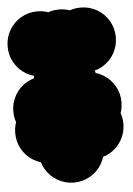

<svg xmlns="http://www.w3.org/2000/svg" viewBox="-106 -742 611 884"><g transform="rotate(-5 200.0 -300.0)"><path d="M150 -250Q150 -291 170 -325.5Q190 -360 224.5 -380Q259 -400 300 -400Q341 -400 375.5 -380Q410 -360 430 -325.5Q450 -291 450 -250Q450 -209 430 -174.5Q410 -140 375.5 -120Q341 -100 300 -100Q259 -100 224.5 -120Q190 -140 170 -174.5Q150 -209 150 -250ZM150 -150Q150 -191 170 -225.5Q190 -260 224.5 -280Q259 -300 300 -300Q341 -300 375.5 -280Q410 -260 430 -225.5Q450 -191 450 -150Q450 -109 430 -74.5Q410 -40 375.5 -20Q341 0 300 0Q259 0 224.5 -20Q190 -40 170 -74.5Q150 -109 150 -150ZM50 -350Q50 -391 70 -425.5Q90 -460 124.5 -480Q159 -500 200 -500Q241 -500 275.5 -480Q310 -460 330 -425.5Q350 -391 350 -350Q350 -309 330 -274.5Q310 -240 275.5 -220Q241 -200 200 -200Q159 -200 124.5 -220Q90 -240 70 -274.5Q50 -309 50 -350ZM-50 -250Q-50 -291 -30 -325.5Q-10 -360 24.5 -380Q59 -400 100 -400Q141 -400 175.5 -380Q210 -360 230 -325.5Q250 -291 250 -250Q250 -209 230 -174.5Q210 -140 175.5 -120Q141 -100 100 -100Q59 -100 24.5 -120Q-10 -140 -30 -174.5Q-50 -209 -50 -250ZM-50 -150Q-50 -191 -30 -225.5Q-10 -260 24.5 -280Q59 -300 100 -300Q141 -300 175.5 -280Q210 -260 230 -225.5Q250 -191 250 -150Q250 -109 230 -74.5Q210 -40 175.5 -20Q141 0 100 0Q59 0 24.5 -20Q-10 -40 -30 -74.5Q-50 -109 -50 -150ZM50 -50Q50 -91 70 -125.5Q90 -160 124.5 -180Q159 -200 200 -200Q241 -200 275.5 -180Q310 -160 330 -125.5Q350 -91 350 -50Q350 -9 330 25.5Q310 60 275.5 80Q241 100 200 100Q159 100 124.5 80Q90 60 70 25.5Q50 -9 50 -50ZM50 -550Q50 -591 70 -625.5Q90 -660 124.5 -680Q159 -700 200 -700Q241 -700 275.5 -680Q310 -660 330 -625.5Q350 -591 350 -550Q350 -509 330 -474.5Q310 -440 275.5 -420Q241 -400 200 -400Q159 -400 124.5 -420Q90 -440 70 -474.5Q50 -509 50 -550ZM-50 -550Q-50 -591 -30 -625.5Q-10 -660 24.5 -680Q59 -700 100 -700Q141 -700 175.5 -680Q210 -660 230 -625.5Q250 -591 250 -550Q250 -509 230 -474.5Q210 -440 175.5 -420Q141 -400 100 -400Q59 -400 24.5 -420Q-10 -440 -30 -474.5Q-50 -509 -50 -550ZM150 -550Q150 -591 170 -625.5Q190 -660 224.5 -680Q259 -700 300 -700Q341 -700 375.5 -680Q410 -660 430 -625.5Q450 -591 450 -550Q450 -509 430 -474.5Q410 -440 375.5 -420Q341 -400 300 -400Q259 -400 224.5 -420Q190 -440 170 -474.5Q150 -509 150 -550Z"/></g></svg>

Font: TINY 5x3
Style: Regular
Weight: 400
Designer: Jack Halten Fahnestock
Foundry: Velvetyne Type Foundry
Version: Version 1.002